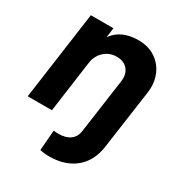

<svg xmlns="http://www.w3.org/2000/svg" viewBox="-182 -683 964 1030"><g transform="rotate(30 300.0 -168.0)"><path d="M272 222Q254 222 239.5 220Q225 218 215 216L225 90Q233 91 241 91.5Q249 92 255 92Q301 92 327.5 72Q354 52 359 16L406 -319Q413 -366 389 -394.5Q365 -423 321 -423Q277 -423 245 -394.5Q213 -366 206 -319L162 0H12L88 -546H228L220 -486Q247 -524 287 -541Q327 -558 376 -558Q439 -558 483 -528.5Q527 -499 547.5 -449Q568 -399 559 -337L508 24Q495 120 432.5 171Q370 222 272 222Z"/></g></svg>

Font: Plus Jakarta Sans ExtraBold
Style: Italic
Weight: 800
Italic angle: -8°
Designer: Gumpita Rahayu
Foundry: Tokotype
Version: Version 2.071; ttfautohint (v1.8.4.7-5d5b);gftools[0.9.29]